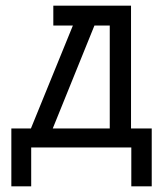

<svg xmlns="http://www.w3.org/2000/svg" viewBox="-20 -520 575 677"><path d="M515 137H443V0H90V137H20V-67H89L237 -430H168V-500H442V-67H515ZM367 -67V-430H313L166 -67Z"/></svg>

Font: Kelly Slab
Style: Regular
Weight: 400
Designer: Denis Masharov
Foundry: Denis Masharov
Version: Version 1.001